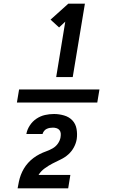

<svg xmlns="http://www.w3.org/2000/svg" viewBox="-20 -868 640 1056"><path d="M515 -304H73L85 -376H527ZM289 -444 339 -749 305 -717 258 -760 356 -848H447L380 -444ZM77 168V167Q80 149 84 130.5Q88 112 94.5 94.5Q101 77 111 60Q121 43 134.5 28Q148 13 164 1Q180 -11 197.5 -20Q215 -29 233.5 -35.5Q252 -42 269.5 -52Q287 -62 298.5 -78.5Q310 -95 313 -113V-114Q315 -125 314 -135Q313 -145 307 -152.5Q301 -160 291 -163Q281 -166 271 -166Q262 -166 253.5 -164.5Q245 -163 236.5 -159Q228 -155 222 -147Q216 -139 214 -131H125Q129 -155 144 -178Q159 -201 181 -215.5Q203 -230 227.5 -235.5Q252 -241 277 -241Q305 -241 332.5 -233Q360 -225 378 -206Q396 -187 401 -159Q406 -131 402 -103Q398 -79 386 -57Q374 -35 355.5 -18.5Q337 -2 314 9Q291 20 269.5 31Q248 42 226.5 57.5Q205 73 192 94H367L355 168Z"/></svg>

Font: Iosevka XBd Ex Obl
Style: Regular
Weight: 800
Width: 7
Italic angle: -9°
Monospace: yes
Designer: Belleve Invis
Foundry: Belleve Invis
Version: Version 32.5.0; ttfautohint (v1.8.4)